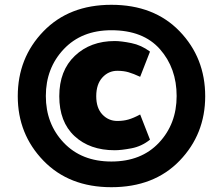

<svg xmlns="http://www.w3.org/2000/svg" viewBox="-20 -737 928 800"><path d="M444 43Q268 43 161 -67.5Q54 -178 54 -336Q54 -496 161 -606.5Q268 -717 444 -717Q622 -717 728.5 -606.5Q835 -496 835 -336Q835 -178 728.5 -67.5Q622 43 444 43ZM444 -64Q569 -64 642.5 -142.5Q716 -221 716 -337Q716 -453 646.5 -532Q577 -611 444 -611Q320 -611 245.5 -532Q171 -453 171 -337Q171 -221 245.5 -142.5Q320 -64 444 -64ZM469 -442Q432 -442 406.5 -414Q381 -386 381 -336Q381 -287 406.5 -260Q432 -233 469 -233Q494 -233 515 -239Q536 -245 564 -260L605 -155Q570 -127 527.5 -119Q485 -111 458 -111Q354 -111 290.5 -170Q227 -229 227 -336Q227 -443 292 -504.5Q357 -566 458 -566Q485 -566 527 -557.5Q569 -549 605 -522L564 -417Q536 -430 515.5 -436Q495 -442 469 -442Z"/></svg>

Font: Palanquin Dark SemiBold
Style: Regular
Weight: 600
Designer: Pria Ravichandran
Version: Version 1.001